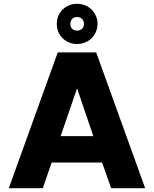

<svg xmlns="http://www.w3.org/2000/svg" viewBox="-20 -984 805 1004"><path d="M26 0 282 -710H483L739 0H561L514 -134H250L204 0ZM297 -272H468L383 -522ZM383 -754Q338 -754 307.5 -784Q277 -814 277 -859Q277 -904 307.5 -934Q338 -964 383 -964Q406 -964 425.5 -956Q445 -948 459 -934Q473 -920 481.5 -901Q490 -882 490 -859Q490 -837 481.5 -817.5Q473 -798 459 -784Q445 -770 425.5 -762Q406 -754 383 -754ZM383 -824Q399 -824 409 -833.5Q419 -843 419 -859Q419 -875 409 -885Q399 -895 383 -895Q367 -895 357.5 -885Q348 -875 348 -859Q348 -843 357.5 -833.5Q367 -824 383 -824Z"/></svg>

Font: Geist ExtBd
Style: Regular
Weight: 400
Designer: Basement.studio, Andrés Briganti, Mateo Zaragoza
Foundry: Basement.studio, Vercel, Andrés Briganti, Guido Ferreyra, Mateo Zaragoza
Version: Version 1.401